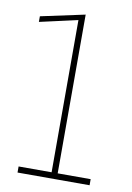

<svg xmlns="http://www.w3.org/2000/svg" viewBox="-82 -768 565 820"><g transform="rotate(10 200.5 -357.5)"><path d="M365.2 -26.4V0H52.7V-26.4H195.8V-686.5L30.8 -649.4V-673.8L222.2 -714.8V-26.4Z"/></g></svg>

Font: Battambang Thin
Style: Regular
Weight: 100
Designer: Danh Hong
Version: Version 8.002; ttfautohint (v1.8.3)